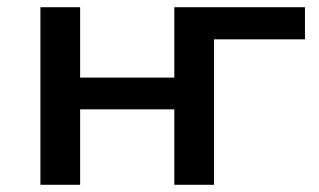

<svg xmlns="http://www.w3.org/2000/svg" viewBox="-20 -512 883 532"><path d="M92 0V-492H202V-297H463V-492H825V-403H573V0H463V-209H202V0Z"/></svg>

Font: Nunito Sans 10pt SemiExpanded SemiBold
Style: Regular
Weight: 600
Width: 6
Designer: Vernon Adams
Foundry: Vernon Adams
Version: Version 3.101;gftools[0.9.27]